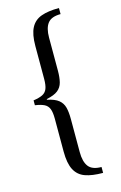

<svg xmlns="http://www.w3.org/2000/svg" viewBox="-141 -820 677 1071"><g transform="rotate(-15 197.5 -285.0)"><path d="M118 -288V-284Q162 -275 183.5 -257.5Q205 -240 212 -213Q219 -186 219 -146V45Q219 101 240.5 129Q262 157 315 157V191Q252 191 212 176.5Q172 162 152.5 124.5Q133 87 133 19V-171Q133 -208 125 -228Q117 -248 98 -257.5Q79 -267 45 -272V-300Q79 -305 98 -314.5Q117 -324 125 -344Q133 -364 133 -401V-590Q133 -658 152.5 -695Q172 -732 212 -746.5Q252 -761 315 -761V-726Q262 -726 240.5 -698.5Q219 -671 219 -616V-425Q219 -386 212 -358.5Q205 -331 183.5 -314Q162 -297 118 -288Z"/></g></svg>

Font: Tiro Devanagari Marathi
Style: Regular
Weight: 400
Designer: Devanagari: John Hudson & Fiona Ross. Latin: John Hudson.
Foundry: Tiro Typeworks Ltd.
Version: Version 1.52